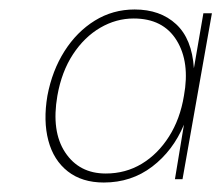

<svg xmlns="http://www.w3.org/2000/svg" viewBox="-20 -732 467 405"><path d="M199 -347Q153 -347 123 -370.5Q93 -394 82 -435.5Q71 -477 80 -530Q90 -583 116 -624Q142 -665 180 -688.5Q218 -712 264 -712Q318 -712 351.5 -681Q385 -650 389 -588L409 -704H427L365 -354H349L368 -469Q345 -414 301 -380.5Q257 -347 199 -347ZM203 -366Q245 -366 279 -386.5Q313 -407 336.5 -444Q360 -481 368 -530Q381 -601 352.5 -647Q324 -693 262 -693Q225 -693 191.5 -673.5Q158 -654 134 -617.5Q110 -581 101 -530Q88 -455 117.5 -410.5Q147 -366 203 -366Z"/></svg>

Font: DM Sans 10pt Thin
Style: Italic
Weight: 250
Italic angle: -10°
Version: Version 4.004;gftools[0.9.30]